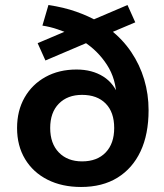

<svg xmlns="http://www.w3.org/2000/svg" viewBox="-20 -735 653 765"><path d="M303 10Q227 10 169.5 -19Q112 -48 80 -101Q48 -154 48 -225Q48 -294 78 -346.5Q108 -399 161.5 -428.5Q215 -458 285 -458Q347 -458 391.5 -430Q436 -402 455 -346H444Q443 -420 406 -477Q369 -534 312 -570L337 -569L161 -494L130 -563L255 -616L257 -600Q236 -609 208.5 -618.5Q181 -628 149 -633L173 -715Q234 -706 283.5 -688.5Q333 -671 371 -649L338 -651L488 -715L519 -646L415 -602L419 -617Q469 -578 503 -527.5Q537 -477 554.5 -418.5Q572 -360 572 -296Q572 -200 540 -132Q508 -64 448 -27Q388 10 303 10ZM307 -92Q367 -92 401 -127.5Q435 -163 435 -225Q435 -288 401 -322.5Q367 -357 307 -357Q249 -357 214.5 -322Q180 -287 180 -225Q180 -163 214.5 -127.5Q249 -92 307 -92Z"/></svg>

Font: Nunito Sans 9pt
Style: Bold
Weight: 700
Version: Version 3.101;gftools[0.9.27]